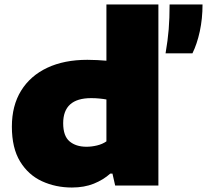

<svg xmlns="http://www.w3.org/2000/svg" viewBox="-20 -828 924 857"><path d="M301 9Q228.5 9 167.5 -19Q106.5 -47 69.8 -107Q33 -167 33 -263Q33 -356.5 74.2 -423.2Q115.5 -490 191 -525.5Q266.5 -561 370 -561Q392.5 -561 414.5 -559.8Q436.5 -558.5 455 -557V-808H687V0H494L482 -53H472Q441.5 -25.5 398.8 -8.2Q356 9 301 9ZM366 -173Q389.5 -173 413.2 -178.8Q437 -184.5 455 -197V-384Q441.5 -386.5 424 -388.2Q406.5 -390 387 -390Q262 -390 262 -278Q262 -221 290.5 -197Q319 -173 366 -173ZM719 -590Q729 -648 733 -697.2Q737 -746.5 737 -808H884Q884 -744.5 871.8 -688Q859.5 -631.5 839 -590Z"/></svg>

Font: Encode Sans Expanded Black
Style: Regular
Weight: 900
Width: 7
Designer: Multiple Designers
Foundry: Impallari Type
Version: Version 3.000; ttfautohint (v1.8.3) -l 8 -r 50 -G 200 -x 14 